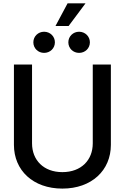

<svg xmlns="http://www.w3.org/2000/svg" viewBox="-20 -1112 744 1144"><path d="M351.6 11.7C526.4 11.7 640.6 -97.2 640.6 -249V-727.5H532.7V-257.8C532.7 -158.2 463.9 -86.4 351.6 -86.4C239.7 -86.4 170.9 -158.2 170.9 -257.8V-727.5H63V-249C63 -97.2 176.8 11.7 351.6 11.7ZM451.2 -796.9C487.3 -796.9 515.6 -824.2 515.6 -859.9C515.6 -895 487.3 -922.9 451.2 -922.9C415.5 -922.9 387.2 -895 387.2 -859.9C387.2 -824.2 415.5 -796.9 451.2 -796.9ZM242.7 -796.9C278.8 -796.9 307.1 -824.2 307.1 -859.9C307.1 -895 278.8 -922.9 242.7 -922.9C207 -922.9 178.7 -895 178.7 -859.9C178.7 -824.2 207 -796.9 242.7 -796.9ZM382.8 -1092.3 310.5 -957H388.7L489.7 -1092.3Z"/></svg>

Font: Inteeer Medium
Style: Regular
Weight: 500
Designer: Rasmus Andersson
Foundry: rsms
Version: Version 4.001;Glyphs 3.4 (3402)